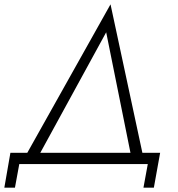

<svg xmlns="http://www.w3.org/2000/svg" viewBox="-28 -757 820 886"><path d="M654 0H61L41 109H-8L20 -52H98L482 -737L629 -52H711L682 109H634ZM462 -608 158 -52H574Z"/></svg>

Font: Jost* Light
Style: Italic
Weight: 300
Italic angle: -10°
Version: Version 3.7